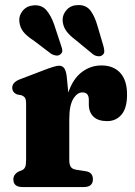

<svg xmlns="http://www.w3.org/2000/svg" viewBox="-20 -756 546 776"><path d="M249.5 -448.5 256 -382Q275 -437.5 310.5 -464.5Q346 -491.5 390 -491.5Q438.5 -491.5 466 -461.5Q493.5 -431.5 493.5 -374Q493.5 -319 471.2 -292.8Q449 -266.5 413 -266.5Q376.5 -266.5 357.8 -284.5Q339 -302.5 339 -334V-354Q338.5 -382.5 313 -382.5Q292 -382.5 276 -356.2Q260 -330 260 -274.5V-109.5Q260 -91 266 -81.8Q272 -72.5 288 -70L326.5 -64Q355.5 -59.5 355.5 -31.5Q355.5 0 318.5 0H71Q34 0 34 -31Q34 -51.5 56 -63L69 -68Q77.5 -72 81.5 -80.5Q85.5 -89 85.5 -109.5V-336.5Q85.5 -354 80.8 -360.8Q76 -367.5 67 -371L50 -374Q29.5 -382 29.5 -401.5Q29.5 -423.5 60.5 -435.5L157.5 -472.5Q204 -490.5 218.5 -490.5Q231.5 -490.5 239 -481Q246.5 -471.5 249.5 -448.5ZM373.5 -653 398.5 -568Q401.5 -556.5 401.5 -547.8Q401.5 -539 393.5 -533Q386.5 -527.5 375.8 -528.8Q365 -530 356 -536.5L288 -592.5Q260.5 -613 247.2 -631.8Q234 -650.5 233 -675Q233 -698.5 250.2 -717Q267.5 -735.5 296 -735.5Q328.5 -736 345.8 -713Q363 -690 373.5 -653ZM199 -656.5 227 -571.5Q231 -561 231.8 -552.2Q232.5 -543.5 224.5 -537Q218 -530.5 207.5 -531.5Q197 -532.5 187.5 -538L117 -591.5Q88 -610 74 -628Q60 -646 58 -670.5Q56 -693.5 72.2 -713Q88.5 -732.5 117 -734.5Q149 -736.5 167.8 -714.5Q186.5 -692.5 199 -656.5Z"/></svg>

Font: Fraunces 9pt S050
Style: Bold
Weight: 700
Version: Version 1.000; ttfautohint (v1.8.3)